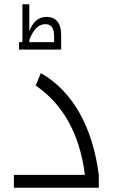

<svg xmlns="http://www.w3.org/2000/svg" viewBox="-20 -878 527 898"><path d="M69 -681V-646H266V-715C266 -771 241 -799 197 -799C156 -799 132 -770 117 -732V-858H85V-681ZM233 -681H117V-691C137 -743 162 -765 192 -765C221 -765 233 -746 233 -708ZM45 -60V0H442V-59C414 -285 318 -453 171 -536L147 -478C245 -410 308 -319 346 -203C361 -157 371 -109 377 -60Z"/></svg>

Font: Noto Kufi Arabic Light
Style: Regular
Weight: 300
Designer: Monotype Design Team, David Williams, Khaled Hosny
Foundry: Google LLC
Version: Version 2.109